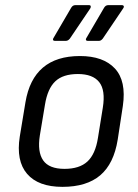

<svg xmlns="http://www.w3.org/2000/svg" viewBox="-20 -716 537 747"><path d="M223 11Q129 11 85.5 -39.5Q42 -90 57 -185L79 -318Q109 -498 291 -498Q382 -498 427 -449.5Q472 -401 458 -304L438 -173Q423 -79 370 -34Q317 11 223 11ZM231 -59Q289 -59 320 -87.5Q351 -116 361 -179L380 -297Q391 -365 366 -396.5Q341 -428 283 -428Q225 -428 195 -399.5Q165 -371 155 -309L135 -189Q125 -125 148 -92Q171 -59 231 -59ZM321 -557Q316 -557 314.5 -560.5Q313 -564 316 -568L385 -686Q391 -696 401 -696H454Q460 -696 461.5 -692Q463 -688 459 -683L380 -566Q373 -557 365 -557ZM193 -557Q188 -557 186.5 -560.5Q185 -564 188 -568L257 -686Q263 -696 273 -696H326Q332 -696 333 -692Q334 -688 331 -683L252 -566Q245 -557 236 -557Z"/></svg>

Font: Sofia Sans Semi Condensed
Style: Italic
Weight: 400
Italic angle: -9°
Designer: Botio Nikoltchev, Ani Petrova
Foundry: lettersoup
Version: Version 4.101